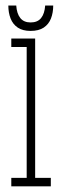

<svg xmlns="http://www.w3.org/2000/svg" viewBox="-20 -660 214 680"><path d="M20 0V-30H74.5V-493.5H20V-523.5H104.5V-30H160V0ZM88.5 -550.5Q60.5 -550.5 43 -562.2Q25.5 -574 17.5 -594.5Q9.5 -615 9.5 -640.5H37.5Q39.5 -611.5 52 -596Q64.5 -580.5 88.5 -580.5Q113 -580.5 125.5 -596Q138 -611.5 140 -640.5H168.5Q168.5 -615 160.5 -594.5Q152.5 -574 134.8 -562.2Q117 -550.5 88.5 -550.5Z"/></svg>

Font: Imbue Thin 10pt Thin
Style: Regular
Weight: 250
Version: Version 1.102